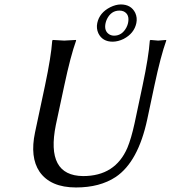

<svg xmlns="http://www.w3.org/2000/svg" viewBox="-20 -826 761 856"><path d="M512.7 -778.8Q475.6 -778.8 457 -741.2Q452.6 -731.9 450.7 -723.1Q442.9 -687.5 467.8 -672.4Q477.5 -667 488.8 -667Q524.4 -667 543.9 -704.1Q548.8 -713.9 550.8 -723.1Q559.1 -762.2 530.8 -775.4Q522.5 -778.8 512.7 -778.8ZM413.6 -723.1Q423.3 -769.5 471.7 -793.9Q495.6 -805.7 518.1 -806.2Q564.5 -806.2 583 -768.6Q592.8 -747.1 587.9 -723.1Q578.1 -676.8 530.8 -652.3Q506.8 -640.6 482.9 -640.1Q436.5 -640.1 418.5 -677.7Q408.7 -699.2 413.6 -723.1ZM615.7 -444.8Q643.1 -574.2 647.9 -645L650.9 -647.9Q652.8 -647.9 685.1 -645L720.7 -647.9L721.2 -645Q696.8 -577.6 668.5 -444.8L636.7 -294.9Q596.2 -104.5 496.1 -37.1Q425.3 9.8 318.8 9.8Q205.1 9.8 156.2 -60.5Q112.8 -125 136.2 -235.8L180.7 -444.8Q208 -574.2 212.9 -645L215.8 -647.9Q217.8 -647.9 266.1 -645L318.8 -647.9L319.3 -645Q294.9 -577.6 266.6 -444.8L229 -269Q183.1 -42.5 350.6 -41Q493.7 -41 547.9 -167Q564.9 -207.5 580.1 -276.9Z"/></svg>

Font: Linux Biolinum Capitals O
Style: Italic Samll Caps
Weight: 400
Italic angle: -12°
Designer: Philipp H. Poll
Foundry: Philipp H. Poll
Version: Version 0.6.2